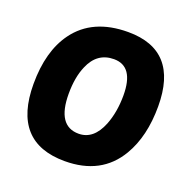

<svg xmlns="http://www.w3.org/2000/svg" viewBox="-129 -846 969 981"><g transform="rotate(20 355.5 -355.5)"><path d="M678 -416Q678 -253 613 -143Q523 10 324 10Q40 10 40 -307Q40 -485 118 -592Q212 -721 405 -721Q678 -721 678 -416ZM253 -473Q226 -411 226 -321Q226 -146 343 -146Q424 -146 464 -246Q492 -318 492 -408Q492 -566 384 -566Q292 -566 253 -473Z"/></g></svg>

Font: PoetsenOne
Style: Regular
Weight: 400
Designer: Rodrigo Fuenzalida, Pablo Impallari
Foundry: Pablo Impallari, Rodrigo Fuenzalida
Version: Version 1.000